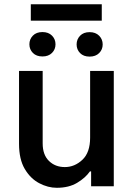

<svg xmlns="http://www.w3.org/2000/svg" viewBox="-20 -881 622 908"><path d="M406.2 -229.8V-545.5H518.1V0H410.9V-70.3H405.2Q383.9 -39.8 344.6 -16.3Q305.4 7.1 248.6 7.1Q206.7 7.1 165.5 -14.6Q124.3 -36.2 97.1 -82Q70 -127.8 70 -201V-545.5H181.8V-202.8Q181.8 -148.8 211.5 -119.9Q241.1 -90.9 286.6 -90.9Q333.1 -90.9 369.7 -125.4Q406.2 -159.8 406.2 -229.8ZM461.3 -860.8V-783.4H125.7V-860.8ZM119 -671.5Q119 -695.7 135.5 -712.5Q152 -729.4 180.8 -729.4Q209.2 -729.4 225.9 -712.5Q242.5 -695.7 242.5 -671.5Q242.5 -647.4 225.9 -630.7Q209.2 -614 180.8 -614Q152 -614 135.5 -630.7Q119 -647.4 119 -671.5ZM342.3 -670.8Q342.3 -695 358.7 -712Q375 -729 403.8 -729Q432.2 -729 448.9 -712Q465.6 -695 465.6 -670.8Q465.6 -646.7 448.9 -630Q432.2 -613.3 403.8 -613.3Q375 -613.3 358.7 -630Q342.3 -646.7 342.3 -670.8Z"/></svg>

Font: Interface Medium
Style: Regular
Weight: 500
Designer: Rasmus Andersson
Foundry: rsms
Version: Version 1.8